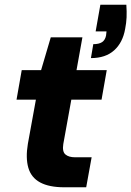

<svg xmlns="http://www.w3.org/2000/svg" viewBox="-20 -793 556 813"><path d="M252 0Q188 0 150 -20.5Q112 -41 100 -82.5Q88 -124 98 -184L132 -371H50L72 -496H154L195 -635H329L304 -496H432L410 -371H282L248 -183Q243 -151 257 -139Q271 -127 298 -127H368L345 0ZM365 -547 375 -606Q399 -606 412 -614.5Q425 -623 429 -642L431 -660H385L405 -773H515Q517 -743 516 -719.5Q515 -696 510 -671Q500 -613 463.5 -580Q427 -547 365 -547Z"/></svg>

Font: DM Sans 24pt Black
Style: Italic
Weight: 900
Italic angle: -10°
Designer: Colophon Foundry, Jonny Pinhorn
Foundry: Colophon Foundry
Version: Version 4.004;gftools[0.9.30]